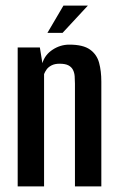

<svg xmlns="http://www.w3.org/2000/svg" viewBox="-20 -664 417 684"><path d="M43 0V-495H122L131 -439Q140 -469 167.5 -487Q195 -505 227 -505Q276 -505 300.5 -487.5Q325 -470 333 -440.5Q341 -411 341 -373V0H247V-366Q247 -380 246 -392.5Q245 -405 240 -415Q235 -425 224 -431Q213 -437 192 -437Q175 -437 163.5 -431Q152 -425 146 -416.5Q140 -408 137 -400V0ZM149 -547 206 -644H293L203 -547Z"/></svg>

Font: Alumni Sans SemiBold
Style: Regular
Weight: 600
Designer: Robert E. Leuschke
Foundry: Robert E. Leuschke
Version: Version 1.018